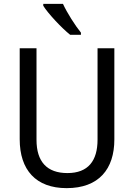

<svg xmlns="http://www.w3.org/2000/svg" viewBox="-20 -964 694 994"><path d="M306 -944H204V-934C228 -895 299 -819 343 -784H399V-795C369 -832 327 -898 306 -944ZM572 -242V-714H485V-241C485 -132 437 -68 329 -68C223 -68 169 -127 169 -240V-714H82V-243C82 -84 166 10 325 10C492 10 572 -89 572 -242Z"/></svg>

Font: Noto Sans Malayalam SemiCondensed
Style: Regular
Weight: 400
Width: 4
Designer: Jelle Bosma - Monotype Design Team
Foundry: Monotype Imaging Inc.
Version: Version 2.104